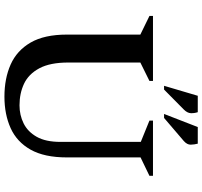

<svg xmlns="http://www.w3.org/2000/svg" viewBox="-43 -859 912 866"><g transform="rotate(90 413.0 -426.0)"><path d="M416 10Q334 10 271 -18Q208 -46 172 -108Q136 -170 136 -272V-603L52 -644V-660H345V-644L262 -603V-278Q262 -196 288 -147.5Q314 -99 357.5 -78.5Q401 -58 455 -58Q499 -58 536.5 -76.5Q574 -95 597 -135.5Q620 -176 620 -243V-605L524 -644V-660H773V-644L690 -604V-272Q690 -170 655 -108Q620 -46 558 -18Q496 10 416 10ZM367 -710 412 -862H486Q491 -847 490.5 -831Q490 -815 474 -799L384 -710ZM494 -710 553 -862H628Q632 -847 632.5 -830.5Q633 -814 616 -799L512 -710Z"/></g></svg>

Font: Spectral SC SemiBold
Style: Regular
Weight: 600
Designer: Jean-Baptiste Levee
Foundry: Production Type
Version: Version 2.001